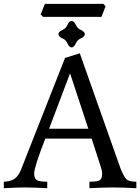

<svg xmlns="http://www.w3.org/2000/svg" viewBox="-30 -991 738 1011"><path d="M688 0Q611.3 -3.9 567.4 -3.9Q512.7 -3.9 440.9 0V-34.2Q483.4 -34.2 495.6 -42.2Q507.8 -50.3 507.8 -77.1Q507.8 -91.8 500.5 -112.8L452.6 -261.2H208.5Q149.9 -111.3 149.9 -77.1Q149.9 -53.2 162.4 -43.7Q174.8 -34.2 218.8 -34.2V0Q148.9 -3.9 99.1 -3.9Q59.1 -3.9 -9.8 0V-34.2Q23.9 -35.2 43.9 -47.9Q64 -60.5 78.1 -91.3L312.5 -686L390.1 -710.4L605.5 -101.6Q622.1 -62.5 634.5 -48.3Q647 -34.2 688 -34.2ZM435.1 -313 338.9 -605 228.5 -313ZM504.4 -902.3H196.8L184.1 -915L206.5 -970.7H514.2L525.9 -958ZM347.2 -741.2Q333.5 -742.7 325.4 -762Q317.4 -781.2 298.1 -789.3Q278.8 -797.4 277.3 -811Q278.8 -824.7 298.1 -833Q317.4 -841.3 325.4 -860.4Q333.5 -879.4 347.2 -880.9Q360.8 -879.4 369.1 -860.4Q377.4 -841.3 396.5 -833Q415.5 -824.7 417 -811Q415.5 -797.4 396.5 -789.3Q377.4 -781.2 369.1 -762Q360.8 -742.7 347.2 -741.2Z"/></svg>

Font: Kelvinch
Style: Regular
Weight: 400
Designer: Paul James MIller
Foundry: High-Logic / Made with FontCreator
Version: Version 3.30 September 23, 2016